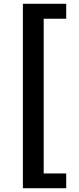

<svg xmlns="http://www.w3.org/2000/svg" viewBox="-20 -823 418 1015"><path d="M101 172V-803H330V-724H211V94H330V172Z"/></svg>

Font: Noto Sans JP Thin
Style: Bold
Weight: 700
Version: Version 2.004-H2;hotconv 1.0.118;makeotfexe 2.5.65603